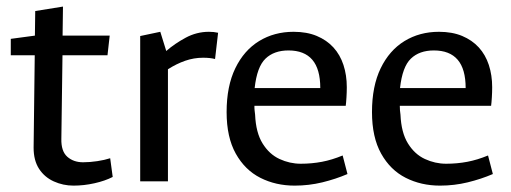

<svg xmlns="http://www.w3.org/2000/svg" viewBox="-20 -560 1578 593"><path d="M207 13.3Q174.9 13.3 146.2 0.3Q117.5 -12.7 100.7 -38.5Q83.8 -64.4 83.8 -103.8L87.3 -389.3H13.3V-440L87.8 -450L88.8 -525.9L174.5 -539.7L173.3 -450H318.8L312 -389.3H173L169.5 -131.6Q168.5 -93.1 187.8 -75.9Q207.1 -58.8 236.6 -58.8Q257.6 -58.8 280.6 -62.3Q303.6 -65.8 320.3 -71.3L328.1 -13.5Q304.4 -1.3 271.8 6Q239.3 13.3 207 13.3Z M413 0V-448.7L475.1 -461.8L493.5 -402.5Q519.5 -425.2 553.4 -443.5Q587.4 -461.8 625.2 -461.8Q633.4 -461.8 639.8 -461.1Q646.3 -460.3 653.6 -458.8L644.2 -377.7Q636.7 -379.7 627.7 -380.7Q618.8 -381.7 607.3 -381.7Q578.7 -381.7 551.6 -372.2Q524.6 -362.7 498.7 -346.1V0Z M890.1 13.3Q831.6 13.3 784.1 -10.8Q736.5 -34.9 708.2 -85.5Q679.9 -136.1 679.9 -214Q679.9 -293.7 706.7 -349.1Q733.5 -404.5 780.3 -433.2Q827.1 -461.8 886.8 -461.8Q927.6 -461.8 958.3 -449Q989 -436.2 1009.8 -413.5Q1030.5 -390.7 1040.8 -359.3Q1051.1 -327.8 1051.1 -290.8Q1051.1 -275.8 1050.1 -259.3Q1049.1 -242.7 1047.8 -233.2H765.8Q765.6 -226.2 766.3 -219.6Q766.9 -212.9 767.9 -205.7Q770.3 -150.4 790.9 -117.1Q811.5 -83.7 843.2 -69Q874.9 -54.3 908.9 -54.3Q942.9 -54.3 974.4 -60.3Q1005.8 -66.3 1038.3 -79.8L1053.2 -22.5Q1017.2 -7 975.5 3.2Q933.9 13.3 890.1 13.3ZM766.5 -288H969.2Q969.2 -346.7 944.5 -375.5Q919.9 -404.2 871 -404.2Q826.3 -404.2 800 -378.9Q773.7 -353.7 766.5 -288Z M1339.1 13.3Q1280.6 13.3 1233.1 -10.8Q1185.5 -34.9 1157.2 -85.5Q1128.9 -136.1 1128.9 -214Q1128.9 -293.7 1155.7 -349.1Q1182.5 -404.5 1229.3 -433.2Q1276.1 -461.8 1335.8 -461.8Q1376.6 -461.8 1407.3 -449Q1438 -436.2 1458.8 -413.5Q1479.5 -390.7 1489.8 -359.3Q1500.1 -327.8 1500.1 -290.8Q1500.1 -275.8 1499.1 -259.3Q1498.1 -242.7 1496.8 -233.2H1214.8Q1214.6 -226.2 1215.3 -219.6Q1215.9 -212.9 1216.9 -205.7Q1219.3 -150.4 1239.9 -117.1Q1260.5 -83.7 1292.2 -69Q1323.9 -54.3 1357.9 -54.3Q1391.9 -54.3 1423.4 -60.3Q1454.8 -66.3 1487.3 -79.8L1502.2 -22.5Q1466.2 -7 1424.5 3.2Q1382.9 13.3 1339.1 13.3ZM1215.5 -288H1418.2Q1418.2 -346.7 1393.5 -375.5Q1368.9 -404.2 1320 -404.2Q1275.3 -404.2 1249 -378.9Q1222.7 -353.7 1215.5 -288Z"/></svg>

Font: Ancizar Sans Thin
Style: Regular
Weight: 100
Designer: Cesar Puertas, Viviana Monsalve, Julian Moncada, Julian Prieto, Jose Castro, Mariel Hernandez, Felipe Aragon, Sara Alarc
Version: Version 8.100